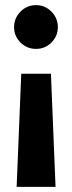

<svg xmlns="http://www.w3.org/2000/svg" viewBox="-20 -526 281 750"><path d="M197 204H45L63 -238H179ZM121 -506Q156 -506 181 -480.5Q206 -455 206 -420Q206 -385 181 -360Q156 -335 121 -335Q85 -335 60 -360Q35 -385 35 -420Q35 -455 60 -480.5Q85 -506 121 -506Z"/></svg>

Font: FiraSans
Style: Regular
Weight: 600
Designer: Carrois Corporate & Edenspiekermann AG
Foundry: Carrois Corporate GbR & Edenspiekermann AG
Version: Version 3.106;PS 003.106;hotconv 1.0.70;makeotf.lib2.5.58329